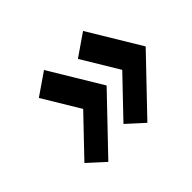

<svg xmlns="http://www.w3.org/2000/svg" viewBox="-110 -713 869 869"><g transform="rotate(-45 324.5 -278.0)"><path d="M323.3 -101 403.4 -28 642.5 -278 491.6 -528 385.7 -455 492.5 -278ZM241.6 -528 135.7 -455 242.5 -278 73.3 -101 153.4 -28 392.5 -278Z"/></g></svg>

Font: Hussar Wysoki
Style: Obl
Weight: 700
Foundry: Cannot Into Space Fonts
Version: Version 0.92